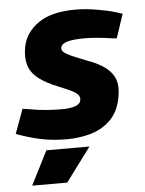

<svg xmlns="http://www.w3.org/2000/svg" viewBox="-57 -563 596 791"><g transform="rotate(-5 241.5 -167.5)"><path d="M203 8Q151 8 108.5 0Q66 -8 24 -22L-5 -32L32 -133L59 -129Q95 -122 129 -119.5Q163 -117 195 -117Q228 -117 249 -124.5Q270 -132 272 -148Q274 -158 268.5 -167Q263 -176 244.5 -186Q226 -196 188 -211Q137 -231 106.5 -255Q76 -279 66.5 -311Q57 -343 65 -386Q77 -446 131.5 -483.5Q186 -521 284 -521Q325 -521 370 -513.5Q415 -506 449 -496L477 -487L444 -388L425 -390Q392 -395 364 -397.5Q336 -400 313 -400Q266 -400 241 -393Q216 -386 213 -370Q211 -361 218.5 -353Q226 -345 247.5 -335Q269 -325 313 -308Q363 -290 391 -268Q419 -246 428.5 -216Q438 -186 429 -142Q418 -86 384 -52.5Q350 -19 302.5 -5.5Q255 8 203 8ZM44 186 115 46H293L189 186Z"/></g></svg>

Font: REM SemiBold
Style: Italic
Weight: 600
Italic angle: -11°
Designer: Octavio Pardo
Foundry: Ashler Design
Version: Version 1.005;gftools[0.9.28]